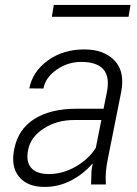

<svg xmlns="http://www.w3.org/2000/svg" viewBox="-20 -735 545 765"><path d="M342.8 0Q343.8 -37.6 344.5 -51Q345.2 -64.5 349.1 -82L347.7 -82.5Q313.5 -42.5 264.2 -16.4Q214.8 9.8 157.7 9.8Q88.9 9.8 55.7 -31Q22.5 -71.8 36.6 -140.6Q52.2 -220.2 116.9 -261Q181.6 -301.8 285.6 -301.8H392.6L405.8 -367.2Q418 -428.7 392.1 -458.5Q366.2 -488.3 303.7 -488.3Q250 -488.3 205.8 -457.5Q161.6 -426.8 152.8 -382.3L96.7 -382.8Q109.9 -449.7 170.4 -493.9Q231 -538.1 315.9 -538.1Q394 -538.1 436.5 -493.7Q479 -449.2 462.4 -366.2L410.6 -106.4Q404.3 -76.7 402.1 -51.8Q399.9 -26.9 401.9 0ZM174.8 -41.5Q229.5 -41.5 281 -70.8Q332.5 -100.1 361.8 -146L383.8 -256.8H275.4Q206.1 -256.8 154.1 -222.9Q102.1 -189 92.3 -138.7Q82.5 -92.3 103.8 -66.9Q125 -41.5 174.8 -41.5ZM492.2 -668H186.5L194.3 -715.3H500Z"/></svg>

Font: Franko
Style: Light Italic
Weight: 300
Designer: Google
Version: Version 1.200310; 2013